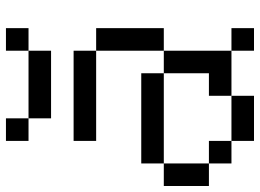

<svg xmlns="http://www.w3.org/2000/svg" viewBox="-136 -750 886 655"><g transform="rotate(-90 307.5 -423.0)"><path d="M461.5 -846.2H538.5V-769.2H461.5ZM230.8 -769.2H461.5V-692.3H230.8ZM153.8 -846.2H230.8V-769.2H153.8ZM153.8 0V-76.9H307.7V0ZM461.5 0V-76.9H538.5V0ZM76.9 -76.9V-153.8H153.8V-76.9ZM0 -153.8V-307.7H76.9V-153.8ZM307.7 -76.9V-153.8H384.6V-307.7H461.5V-76.9ZM76.9 -307.7V-384.6H384.6V-307.7ZM461.5 -307.7V-538.5H538.5V-307.7ZM153.8 -538.5V-615.4H461.5V-538.5Z"/></g></svg>

Font: Mintsoda - Lime Green 13x16
Style: Regular
Weight: 400
Designer: Mintsoda-15
Version: Version 1.0